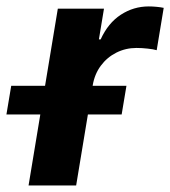

<svg xmlns="http://www.w3.org/2000/svg" viewBox="-71 -569 522 589"><path d="M16.6 0 106.4 -542.5H248L232.4 -448.2H237.8Q260.7 -498.5 299.8 -523.9Q338.9 -549.3 385.3 -549.3Q396.5 -549.3 409.2 -548.1Q421.9 -546.9 431.2 -544.9L409.7 -415Q399.9 -418 381.8 -419.9Q363.8 -421.9 347.7 -421.9Q314.5 -421.9 285.9 -407.5Q257.3 -393.1 238.3 -367.4Q219.2 -341.8 213.4 -307.1L162.6 0ZM-51.3 -217.8 -36.6 -305.7H316.9L302.2 -217.8Z"/></svg>

Font: Inter 16pt
Style: Bold Italic
Weight: 700
Italic angle: -9.3988°
Version: Version 4.001;git-66647c0bb